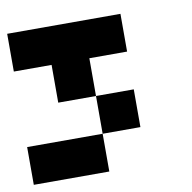

<svg xmlns="http://www.w3.org/2000/svg" viewBox="-63 -1063 626 626"><g transform="rotate(-10 250.0 -750.0)"><path d="M0 -500V-625H250V-500ZM0 -875V-1000H375V-875H250V-750H125V-875ZM250 -625V-750H375V-625Z"/></g></svg>

Font: Galmuri7 Regular
Style: Regular
Weight: 400
Designer: Lee Minseo (quiple)
Version: Version 2.399;hotconv 1.1.1;makeotfexe 2.6.0 DEVELOPMENT